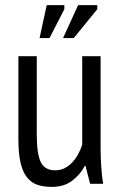

<svg xmlns="http://www.w3.org/2000/svg" viewBox="-20 -720 474 752"><path d="M124 -500V-194Q124 -118 139.5 -85.5Q155 -53 196 -53Q217 -53 233.5 -61.5Q250 -70 263 -84Q276 -98 286 -116Q296 -134 302 -153V-500H374V-142Q374 -106 376.5 -67.5Q379 -29 384 0H333L315 -70H312Q295 -37 263 -12.5Q231 12 183 12Q151 12 127 4Q103 -4 86 -25Q69 -46 60.5 -82.5Q52 -119 52 -176V-500ZM163 -700H232V-684L174 -571H135ZM286 -700H361V-684L269 -571H227Z"/></svg>

Font: PT Sans Narrow
Style: Regular
Weight: 400
Width: 3
Designer: A.Korolkova, O.Umpeleva, V.Yefimov
Foundry: ParaType Ltd
Version: Version 2.003W OFL